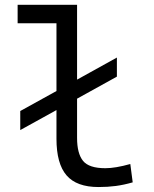

<svg xmlns="http://www.w3.org/2000/svg" viewBox="-20 -752 626 782"><path d="M62.5 -222.2V-299.8L210 -381.3V-657.2H51.8V-732.4H293.9V-427.7L456.1 -517.6V-439.9L293.9 -350.1V-190.4Q293.9 -127 318.1 -96.9Q342.3 -66.9 409.2 -66.9Q449.7 -66.9 510.7 -84L520.5 -9.3Q484.9 1 451.9 5.4Q418.9 9.8 381.3 9.8Q292 9.8 251 -37.8Q210 -85.4 210 -187V-303.7Z"/></svg>

Font: CaskaydiaMono NF SemiLight
Style: Regular
Weight: 350
Designer: Aaron Bell
Foundry: Saja Typeworks
Version: Version 2111.001; ttfautohint (v1.8.4);Nerd Fonts 3.1.1